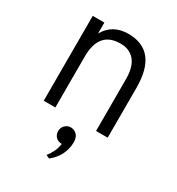

<svg xmlns="http://www.w3.org/2000/svg" viewBox="-182 -639 925 1001"><g transform="rotate(30 280.0 -138.0)"><path d="M89.5 0V-511H159.5V-445.5Q204 -523 298 -523Q474.5 -523 474.5 -300V0H404.5V-312.5Q404.5 -384 374.5 -421.2Q344.5 -458.5 287.5 -458.5Q159.5 -458.5 159.5 -306.5V0ZM264 247 243.5 237.5Q256 222 268 198.8Q280 175.5 283.5 148Q261 148 247.2 134Q233.5 120 233.5 99.5Q233.5 77 248.2 63.2Q263 49.5 282 49.5Q302.5 49.5 318 64.5Q333.5 79.5 333.5 108.5Q333.5 150 314.8 186.2Q296 222.5 264 247Z"/></g></svg>

Font: Overpass Light
Style: Regular
Weight: 300
Designer: Delve Withrington, Dave Bailey, Thomas Jockin
Foundry: Delve Fonts LLC
Version: Version 4.000; ttfautohint (v1.8.3)